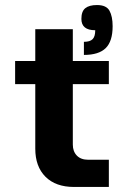

<svg xmlns="http://www.w3.org/2000/svg" viewBox="-20 -742 497 762"><path d="M269 -168Q269 -141 285 -124.5Q301 -108 330 -108H412V0H274Q201 0 160.5 -40.5Q120 -81 120 -152V-408H40V-500H120V-626H269V-500H412V-408H269ZM365 -722Q402 -722 414.5 -699.5Q427 -677 427 -638Q427 -578 399.5 -551Q372 -524 313 -524V-576Q337 -576 347.5 -586.5Q358 -597 358 -622Q303 -622 303 -667Q303 -697 318.5 -709.5Q334 -722 365 -722Z"/></svg>

Font: Fivo Sans
Style: Regular
Weight: 700
Designer: Alexander Slobzheninov
Foundry: Alexander Slobzheninov
Version: 1.0